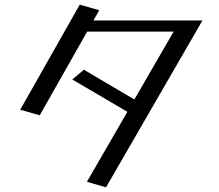

<svg xmlns="http://www.w3.org/2000/svg" viewBox="-20 -781 944 826"><path d="M407 -737 323 -761 67 -309 151 -285 355 -645H727L558 -353L341 -481L291 -439L528 -300L354 1L436 25L851 -693H382Z"/></svg>

Font: LXGW Marker Gothic
Style: Regular
Weight: 400
Version: Version 1.001